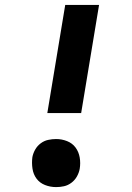

<svg xmlns="http://www.w3.org/2000/svg" viewBox="-20 -755 540 783"><path d="M173 -294 246 -735H384L311 -294ZM209 8Q185 8 163.5 -0.5Q142 -9 129 -26.5Q116 -44 112.5 -67Q109 -90 112 -114Q115 -130 123.5 -145Q132 -160 146 -170.5Q160 -181 176.5 -184.5Q193 -188 209 -188Q232 -188 253.5 -179.5Q275 -171 288 -153.5Q301 -136 305 -113Q309 -90 305 -66Q302 -50 293.5 -35Q285 -20 271 -9.5Q257 1 241 4.5Q225 8 209 8Z"/></svg>

Font: Iosevka Curly Heavy Oblique
Style: Regular
Weight: 900
Italic angle: -9°
Monospace: yes
Designer: Belleve Invis
Foundry: Belleve Invis
Version: Version 11.1.0; ttfautohint (v1.8.3)